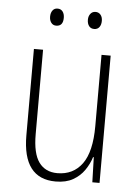

<svg xmlns="http://www.w3.org/2000/svg" viewBox="-52 -745 571 795"><g transform="rotate(5 233.5 -347.0)"><path d="M391 -529V0H361L358 -104H355Q346 -75 328 -49Q310 -23 281 -6.5Q252 10 209 10Q72 10 72 -170V-529H110V-178Q110 -98 136.5 -61.5Q163 -25 213 -25Q279 -25 316 -75.5Q353 -126 353 -233V-529ZM127 -668Q127 -684 134.5 -694Q142 -704 155 -704Q169 -704 176.5 -694Q184 -684 184 -668Q184 -633 155 -633Q142 -633 134.5 -643Q127 -653 127 -668ZM284 -669Q284 -684 292 -694Q300 -704 313 -704Q326 -704 334 -694.5Q342 -685 342 -669Q342 -653 334.5 -643Q327 -633 313 -633Q299 -633 291.5 -643Q284 -653 284 -669Z"/></g></svg>

Font: Noto Sans Thai Cond ExtLt
Style: Regular
Weight: 200
Width: 3
Designer: Monotype Design Team
Foundry: Monotype Imaging Inc.
Version: Version 2.002; ttfautohint (v1.8.4.7-5d5b)